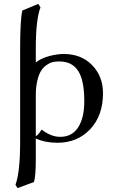

<svg xmlns="http://www.w3.org/2000/svg" viewBox="-20 -718 579 982"><path d="M153.8 212.9 69.8 244.1 59.1 227.1Q83 163.1 83 7.8V-471.2Q83 -615.7 94.2 -664.1L175.8 -698.2L187 -680.2Q163.1 -618.2 163.1 -471.2V-398.9Q191.4 -420.4 231.7 -431.2Q272 -441.9 306.2 -441.9Q395.5 -441.9 451.2 -384.8Q506.8 -327.6 506.8 -241.2Q506.8 -127 441.4 -57.4Q376 12.2 273.9 12.2Q210.9 12.2 163.1 -9.8V95.2Q163.1 182.1 153.8 212.9ZM411.1 -199.2Q411.1 -246.1 405.3 -281.2Q399.4 -316.4 388.4 -339.6Q377.4 -362.8 361.1 -377.2Q344.7 -391.6 325.2 -397.7Q305.7 -403.8 280.8 -403.8Q263.7 -403.8 248.8 -400.1Q233.9 -396.5 217.5 -385Q201.2 -373.5 189.7 -355.2Q178.2 -336.9 170.7 -304.9Q163.1 -272.9 163.1 -231V-22Q174.3 -25.4 192.9 -55.2Q240.7 -18.1 288.1 -18.1Q348.6 -18.1 379.9 -66.9Q411.1 -115.7 411.1 -199.2Z"/></svg>

Font: Linux Biolinum G
Style: Regular
Weight: 400
Designer: Philipp H. Poll
Foundry: Philipp H. Poll
Version: Version 1.1.0 ; ttfautohint (v1.6)